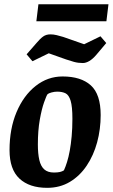

<svg xmlns="http://www.w3.org/2000/svg" viewBox="-20 -873 531 904"><path d="M202.1 11.4Q118.2 11.4 71.6 -32.1Q24.9 -75.6 24.9 -166.2Q24.9 -267 58 -345.3Q91.1 -423.5 147.9 -468.3Q204.6 -513 274.6 -513Q361.2 -513 407.6 -471.1Q454 -429.3 454 -331.3Q454 -264.5 437.4 -203Q420.7 -141.6 388.3 -93.2Q356 -44.8 309.1 -16.7Q262.2 11.4 202.1 11.4ZM234 -60.7Q251 -60.7 262 -63.2Q272.9 -65.7 281 -71Q288.6 -87.4 295.7 -110.3Q302.9 -133.2 308.4 -163.3Q314 -193.5 317.4 -231.1Q320.9 -268.7 320.9 -313.8Q320.9 -371.2 312.6 -398.5Q304.3 -425.9 288.6 -433.7Q272.8 -441.5 249.1 -441.5Q236.6 -441.5 222.5 -437.7Q208.4 -433.8 203.7 -429.3Q198.8 -422.9 187.6 -391.4Q176.3 -359.8 167.3 -309.1Q158.3 -258.4 158.3 -192.9Q158.3 -149.4 165.1 -119.8Q171.9 -90.2 188.3 -75.5Q204.7 -60.7 234 -60.7ZM369.6 -576.2Q348 -576.2 328.1 -581.7Q308.3 -587.2 291.7 -593L209.6 -622.1L132.8 -584.7L105.3 -617.2L152.5 -671.2Q168.6 -690.6 182.9 -700.9Q197.1 -711.2 217.4 -711.2Q231.6 -711.2 246.6 -707.6Q261.7 -704.1 277.7 -699.1L376.2 -664.7L453.1 -702.1L480.3 -670.3L433.4 -614.8Q417.2 -595.7 400.9 -585.9Q384.6 -576.2 369.6 -576.2ZM151.2 -773 160.9 -852.9H490.7L481 -773Z"/></svg>

Font: Faustina Light
Style: Italic
Weight: 300
Italic angle: -8°
Designer: Alfonso Garcia
Foundry: http://www.omnibus-type.com
Version: Version 1.200